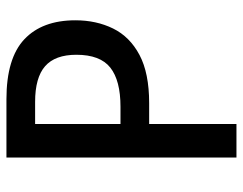

<svg xmlns="http://www.w3.org/2000/svg" viewBox="-99 -655 754 596"><g transform="rotate(-90 278.0 -357.0)"><path d="M268 -714Q395 -714 454 -658.5Q513 -603 513 -500Q513 -435 487.5 -383Q462 -331 405.5 -301Q349 -271 256 -271H191V0H87V-714ZM260 -625H191V-360H245Q326 -360 366 -391.5Q406 -423 406 -497Q406 -563 370.5 -594Q335 -625 260 -625Z"/></g></svg>

Font: Noto Sans Sinhala SemiCondensed Medium
Style: Regular
Weight: 500
Width: 4
Designer: Jelle Bosma - Monotype Design Team
Foundry: Monotype Imaging Inc.
Version: Version 2.006; ttfautohint (v1.8.4.7-5d5b)